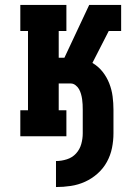

<svg xmlns="http://www.w3.org/2000/svg" viewBox="-20 -550 540 775"><path d="M206 205V100Q228 100 250 93Q272 86 287 69.5Q302 53 308 31.5Q314 10 314 -12V-107Q314 -118 313.5 -128.5Q313 -139 311.5 -149.5Q310 -160 307 -170.5Q304 -181 299 -190Q294 -199 285 -206Q276 -213 266 -213H217V-105H248V0H62V-105H93V-425H62V-530H248V-425H217V-317H240L340 -530H438V-462V-530H469V-425H419L353 -296Q377 -282 394 -260.5Q411 -239 421 -213.5Q431 -188 434.5 -161Q438 -134 438 -107V-12Q438 18 432 47.5Q426 77 411.5 103.5Q397 130 374 150.5Q351 171 323.5 183.5Q296 196 266 200.5Q236 205 206 205Z"/></svg>

Font: Iosevka Slab Extrabold
Style: Regular
Weight: 800
Monospace: yes
Designer: Belleve Invis
Foundry: Belleve Invis
Version: Version 11.1.1; ttfautohint (v1.8.3)